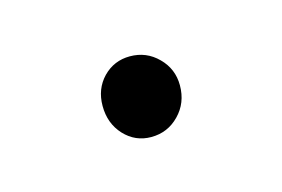

<svg xmlns="http://www.w3.org/2000/svg" viewBox="-31 -111 242 165"><g transform="rotate(-15 90.5 -28.0)"><path d="M89.8 -64Q104.5 -64 114.7 -53.7Q125 -43.5 125 -28.8Q125 -13.2 114.7 -2.7Q104.5 7.8 89.8 7.8Q75.7 7.8 65.9 -2.7Q56.2 -13.2 56.2 -28.8Q56.2 -43.9 65.9 -54Q75.7 -64 89.8 -64Z"/></g></svg>

Font: Montserrat-Arabic ExtraLight
Style: Regular
Weight: 275
Designer: Mohamed Gaber
Foundry: Kief Type Foundry
Version: Version 5.008;PS 005.008;hotconv 1.0.88;makeotf.lib2.5.64775